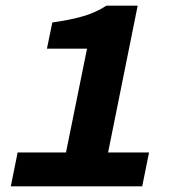

<svg xmlns="http://www.w3.org/2000/svg" viewBox="-20 -655 640 675"><path d="M18 0 42 -119H212L286 -484H145L164 -576Q228 -585 272.5 -598Q317 -611 354 -635H464L360 -119H504L480 0Z"/></svg>

Font: Source Code Pro ExtraBold
Style: Italic
Weight: 800
Italic angle: -11°
Monospace: yes
Designer: Paul D. Hunt, Teo Tuominen
Foundry: Adobe Systems Incorporated
Version: Version 1.016;hotconv 1.0.116;makeotfexe 2.5.65601